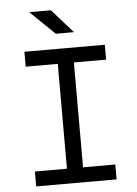

<svg xmlns="http://www.w3.org/2000/svg" viewBox="-60 -940 705 985"><g transform="rotate(-5 293.0 -447.0)"><path d="M85.9 0H500V-76.7H334V-616.7H500V-693.4H85.9V-616.7H251V-76.7H85.9ZM254.4 -771.5H348.1L239.7 -893.6H128.4Z"/></g></svg>

Font: Cascadia Mono PL SemiLight
Style: Regular
Weight: 350
Monospace: yes
Designer: Aaron Bell
Foundry: Saja Typeworks
Version: Version 2404.023